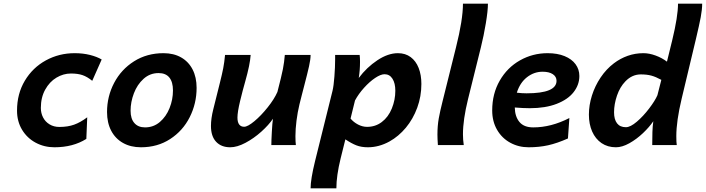

<svg xmlns="http://www.w3.org/2000/svg" viewBox="-20 -794 3864 1051"><path d="M277.8 12.2Q222.2 12.2 175.3 -12.9Q128.4 -38.1 100.8 -83.7Q73.2 -129.4 73.2 -188.5Q73.2 -280.8 116 -352.3Q158.7 -423.8 231 -463.4Q303.2 -502.9 388.7 -502.9Q434.1 -502.9 472.7 -493.2Q511.2 -483.4 536.6 -468.3L484.9 -351.6Q457.5 -374 431.6 -382.8Q405.8 -391.6 368.2 -391.6Q326.7 -391.6 288.8 -368.9Q251 -346.2 227.3 -303.2Q203.6 -260.3 203.6 -203.1Q203.6 -174.8 215.8 -151.1Q228 -127.4 251.2 -113.3Q274.4 -99.1 305.2 -99.1Q351.1 -99.1 385.7 -111.6Q420.4 -124 457.5 -151.9L452.6 -33.7Q379.9 12.2 277.8 12.2Z M875 -502.9Q930.7 -502.9 971.4 -479.7Q1012.2 -456.5 1034.2 -413.8Q1056.2 -371.1 1056.2 -313Q1056.2 -227.5 1018.6 -152.8Q981 -78.1 911.6 -33Q842.3 12.2 751.5 12.2Q695.3 12.2 653.3 -11.5Q611.3 -35.2 588.6 -78.6Q565.9 -122.1 565.9 -180.7Q565.9 -266.1 604.7 -340.1Q643.6 -414.1 713.9 -458.5Q784.2 -502.9 875 -502.9ZM694.8 -188Q694.8 -144 715.6 -120.4Q736.3 -96.7 773.9 -96.7Q820.3 -96.7 855 -126.2Q889.6 -155.8 908.2 -202.4Q926.8 -249 926.8 -298.8Q926.8 -345.2 907 -369.6Q887.2 -394 848.1 -394Q800.8 -394 765.9 -362.5Q731 -331.1 712.9 -283.2Q694.8 -235.4 694.8 -188Z M1474.1 -144Q1451.2 -109.9 1410.4 -73.2Q1369.6 -36.6 1323.7 -12.2Q1277.8 12.2 1240.2 12.2Q1191.4 12.2 1163.1 -17.8Q1134.8 -47.9 1134.8 -104.5Q1134.8 -145.5 1147.5 -195.8L1183.1 -338.4Q1195.8 -388.7 1201.9 -420.4Q1208 -452.1 1211.9 -493.2H1352.1Q1348.6 -440.4 1322.3 -347.7Q1308.6 -300.3 1294.2 -240.5Q1279.8 -180.7 1279.8 -150.4Q1279.8 -125 1289.3 -112.5Q1298.8 -100.1 1316.4 -100.1Q1335.9 -100.1 1372.6 -130.6Q1409.2 -161.1 1445.1 -206.1Q1481 -251 1498.5 -290.5Q1521 -377 1528.6 -415.8Q1536.1 -454.6 1539.1 -493.2H1680.2Q1680.2 -469.2 1671.6 -430.9Q1663.1 -392.6 1645 -323.7Q1638.7 -299.3 1632.1 -273.9Q1625.5 -248.5 1619.1 -222.2Q1608.9 -179.7 1603 -133.3Q1597.2 -86.9 1597.2 -48.8Q1597.2 -17.6 1599.6 0H1465.3Q1465.3 -22.9 1468 -72Q1470.7 -121.1 1474.1 -144Z M1950.7 -455.6Q1950.7 -409.7 1943.8 -367.2Q1987.3 -425.3 2045.7 -464.1Q2104 -502.9 2158.2 -502.9Q2199.2 -502.9 2228 -481.4Q2256.8 -460 2271.7 -421.9Q2286.6 -383.8 2286.6 -334.5Q2286.6 -266.1 2263.9 -204.3Q2241.2 -142.6 2201.7 -95Q2162.1 -47.4 2111.8 -19.5Q2054.2 12.2 1993.7 12.2Q1958 12.2 1930.9 1.7Q1903.8 -8.8 1870.6 -31.2L1844.7 72.8Q1821.3 168 1821.3 236.8H1680.2Q1680.2 187.5 1704.6 87.9L1800.3 -297.4Q1806.6 -323.2 1810.5 -375.2Q1814.5 -427.2 1814.5 -469.7V-493.2H1948.7Q1950.7 -479 1950.7 -455.6ZM1989.3 -99.6Q2035.2 -99.6 2069.8 -126Q2105.5 -152.8 2124.8 -200Q2144 -247.1 2144 -297.4Q2144 -338.4 2128.4 -363Q2112.8 -387.7 2085 -387.7Q2064 -387.7 2033.4 -367.2Q2002.9 -346.7 1972.9 -313.5Q1942.9 -280.3 1923.3 -244.1L1898.9 -145Q1915.5 -125 1939.9 -112.3Q1964.4 -99.6 1989.3 -99.6Z M2612.3 -534.7 2542 -251.5Q2514.2 -138.7 2514.2 -59.1Q2514.2 -28.8 2518.6 0H2377Q2374.5 -36.6 2374.5 -56.6Q2374.5 -105.5 2381.8 -146.2Q2389.2 -187 2402.3 -238.3L2476.1 -534.7Q2514.2 -686 2514.2 -773.9H2650.9Q2650.9 -735.4 2639.4 -666.3Q2627.9 -597.2 2612.3 -534.7Z M2873.5 12.2Q2818.8 12.2 2773.2 -12.7Q2727.5 -37.6 2700.9 -83.5Q2674.3 -129.4 2674.3 -189.5Q2674.3 -281.2 2715.6 -352.8Q2756.8 -424.3 2826.4 -463.6Q2896 -502.9 2977.5 -502.9Q3031.2 -502.9 3070.6 -486.8Q3109.9 -470.7 3130.6 -442.4Q3151.4 -414.1 3151.4 -377.9Q3151.4 -330.1 3120.1 -289.8Q3088.9 -249.5 3027.3 -225.6Q2965.8 -201.7 2879.9 -201.7Q2843.8 -201.7 2797.9 -205.6Q2798.8 -155.8 2823.5 -126.2Q2848.1 -96.7 2898.9 -96.7Q2997.1 -96.7 3096.7 -147.9L3088.9 -36.1Q3029.8 -9.8 2980.5 1.2Q2931.2 12.2 2873.5 12.2ZM2862.3 -283.2Q3026.4 -283.2 3026.4 -351.6Q3026.4 -374.5 3006.1 -387.9Q2985.8 -401.4 2950.2 -401.4Q2903.3 -401.4 2864.7 -371.3Q2826.2 -341.3 2809.1 -286.6Q2835.9 -283.2 2862.3 -283.2Z M3789.6 -581.1 3711.4 -253.9Q3682.1 -131.3 3682.1 -48.8Q3682.1 -14.2 3684.6 0H3550.3Q3550.3 -39.6 3551.3 -71.3Q3552.2 -103 3556.2 -130.4Q3534.7 -98.6 3499.8 -65.4Q3464.8 -32.2 3425.3 -10Q3385.7 12.2 3351.6 12.2Q3306.2 12.2 3272.7 -10.7Q3239.3 -33.7 3221.4 -74.2Q3203.6 -114.7 3203.6 -166.5Q3203.6 -218.3 3220.2 -271Q3236.8 -323.7 3267.8 -369.9Q3298.8 -416 3340.8 -447.8Q3375.5 -474.1 3416.3 -488.5Q3457 -502.9 3502 -502.9Q3533.7 -502.9 3568.8 -490Q3604 -477.1 3630.9 -456.5L3659.7 -573.7Q3691.4 -704.1 3691.4 -773.9H3823.7Q3823.7 -742.2 3815.7 -699.5Q3807.6 -656.7 3789.6 -581.1ZM3487.8 -386.7Q3439.9 -386.7 3403.3 -348.6Q3373.5 -317.9 3357.4 -270.8Q3341.3 -223.6 3341.3 -179.2Q3341.3 -140.1 3357.7 -118.9Q3374 -97.7 3406.2 -97.7Q3430.7 -97.7 3466.1 -127.9Q3501.5 -158.2 3533.4 -200.2Q3565.4 -242.2 3578.6 -272.5L3600.1 -356.9Q3569.8 -373.5 3545.4 -380.1Q3521 -386.7 3487.8 -386.7Z"/></svg>

Font: Lesson One
Style: Bold Italic
Weight: 700
Italic angle: -14°
Designer: But Ko, Victor Gaultney, Annie Olsen, Julie Remington, Don Collingsworth, Eric Hays, Becca Hirsbrunner
Version: Version 1.100